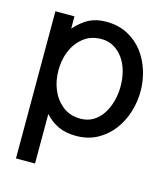

<svg xmlns="http://www.w3.org/2000/svg" viewBox="-107 -601 764 876"><g transform="rotate(15 275.0 -162.5)"><path d="M140 -445Q174 -483 208 -500Q242 -517 287 -517Q345 -517 388.5 -494Q432 -471 461 -433.5Q490 -396 505 -348Q520 -300 520 -251Q520 -201 505 -152.5Q490 -104 460.5 -65Q431 -26 387.5 -2Q344 22 287 22Q239 22 204 6Q169 -10 140 -42V192H50V-503H140ZM287 -435Q236 -435 201.5 -407Q167 -379 150 -337.5Q133 -296 133 -247Q133 -198 150 -156.5Q167 -115 201.5 -87Q236 -59 287 -59Q320 -59 346 -74.5Q372 -90 389.5 -116.5Q407 -143 416.5 -177Q426 -211 426 -249Q426 -286 417 -319.5Q408 -353 390 -378.5Q372 -404 346 -419.5Q320 -435 287 -435Z"/></g></svg>

Font: Gen
Style: Regular
Weight: 400
Version: Version 1.000;PS 001.001;hotconv 1.0.56